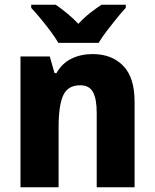

<svg xmlns="http://www.w3.org/2000/svg" viewBox="-20 -786 650 806"><path d="M369 -559Q449 -559 497 -510Q545 -461 545 -359V0H386V-313Q386 -370 370.5 -399Q355 -428 317 -428Q264 -428 245 -385Q226 -342 226 -253V0H66V-549H189L209 -479H217Q240 -520 279.5 -539.5Q319 -559 369 -559ZM225 -606Q213 -627 192.5 -654.5Q172 -682 150 -708.5Q128 -735 111 -753V-766H214Q236 -751 260.5 -731Q285 -711 309 -686Q333 -712 358 -731.5Q383 -751 406 -766H508V-753Q491 -735 469.5 -708.5Q448 -682 427.5 -655Q407 -628 394 -606Z"/></svg>

Font: Noto Sans Malayalam SemiCondensed ExtraBold
Style: Regular
Weight: 800
Width: 4
Designer: Jelle Bosma - Monotype Design Team
Foundry: Monotype Imaging Inc.
Version: Version 2.104; ttfautohint (v1.8.4.7-5d5b)